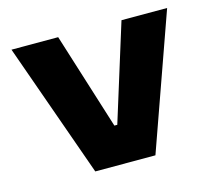

<svg xmlns="http://www.w3.org/2000/svg" viewBox="-80 -607 785 703"><g transform="rotate(-15 312.5 -255.0)"><path d="M199 0 18 -510H195L310 -144H321L435 -510H608L427 0Z"/></g></svg>

Font: Saira Expanded
Style: Bold
Weight: 700
Width: 7
Designer: Hector Gatti with collaboration of the Omnibus-Type team
Foundry: Omnibus-Type
Version: Version 1.100; ttfautohint (v1.8.3)